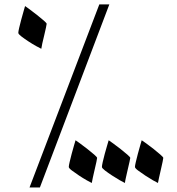

<svg xmlns="http://www.w3.org/2000/svg" viewBox="-20 -677 792 860"><path d="M158.7 162.6H112.3L424.8 -657.2H469.7ZM189 -570.3Q189 -567.9 185.8 -552.7Q182.6 -537.6 178 -518.6Q173.3 -499.5 169.4 -482.2Q165.5 -464.8 165 -458.5Q159.2 -460.9 142.1 -470.5Q125 -480 107.2 -491.7Q89.4 -503.4 75.7 -513.9Q62 -524.4 62 -529.8Q62 -535.6 65.9 -552.5Q69.8 -569.3 75 -588.6Q80.1 -607.9 85.2 -625.2Q90.3 -642.6 92.3 -649.9Q97.7 -646.5 113.3 -634.8Q128.9 -623 145.8 -609.9Q162.6 -596.7 175.8 -585.2Q189 -573.7 189 -570.3ZM563.5 30.3Q563.5 32.7 560.1 47.9Q556.6 63 552.2 82Q547.9 101.1 543.9 118.7Q540 136.2 539.6 142.6Q533.7 140.1 516.6 130.4Q499.5 120.6 481.7 108.9Q463.9 97.2 450.2 86.7Q436.5 76.2 436.5 70.8Q436.5 64.9 440.2 48.3Q443.8 31.7 449.2 12.2Q454.6 -7.3 459.7 -24.7Q464.8 -42 466.8 -48.8Q472.2 -45.4 487.8 -33.9Q503.4 -22.5 520.3 -9.3Q537.1 3.9 550.3 15.4Q563.5 26.9 563.5 30.3ZM711.4 30.3Q711.4 32.7 708.3 47.9Q705.1 63 700.7 82Q696.3 101.1 692.4 118.7Q688.5 136.2 687.5 142.6Q681.6 140.1 664.8 130.4Q647.9 120.6 630.1 108.9Q612.3 97.2 598.4 86.7Q584.5 76.2 584.5 70.8Q584.5 64.9 588.4 48.3Q592.3 31.7 597.4 12.2Q602.5 -7.3 607.7 -24.7Q612.8 -42 614.7 -48.8Q620.1 -45.4 636 -33.9Q651.9 -22.5 668.5 -9.3Q685.1 3.9 698.2 15.4Q711.4 26.9 711.4 30.3ZM415 30.3Q415 32.7 411.9 47.9Q408.7 63 404.1 82Q399.4 101.1 395.8 118.7Q392.1 136.2 391.1 142.6Q385.3 140.1 368.2 130.4Q351.1 120.6 333.5 108.9Q315.9 97.2 302 86.7Q288.1 76.2 288.1 70.8Q288.1 64.9 292 48.3Q295.9 31.7 301 12.2Q306.2 -7.3 311.3 -24.7Q316.4 -42 318.4 -48.8Q323.7 -45.4 339.4 -33.9Q355 -22.5 371.8 -9.3Q388.7 3.9 401.9 15.4Q415 26.9 415 30.3Z"/></svg>

Font: Accordance
Style: Italic
Weight: 400
Italic angle: -11°
Version: Version 1.2 (build January 31, 2020) Miklal Software Solutio